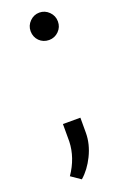

<svg xmlns="http://www.w3.org/2000/svg" viewBox="-136 -588 482 762"><g transform="rotate(-20 105.5 -207.0)"><path d="M80.6 -489.3C80.6 -456.5 105.5 -431.6 138.2 -431.6C154.3 -431.6 168 -437.5 179.2 -448.7C190.4 -460 195.8 -473.1 195.8 -489.3C195.8 -505.4 189.9 -519 178.7 -530.3C167.5 -541.5 153.8 -547.4 138.2 -547.4C122.6 -547.4 108.9 -541.5 97.7 -530.3C86.4 -519 80.6 -505.4 80.6 -489.3ZM70.8 132.3C92.8 113.3 110.8 88.9 125.5 59.1C141.1 27.3 148.9 -4.4 148.9 -36.1V-99.6H75.2V-25.4C73.7 19 59.1 62.5 30.3 104.5Z"/></g></svg>

Font: Shabnam Light
Style: Regular
Weight: 300
Foundry: DejaVu fonts team - Redesigned by Saber Rastikerdar - Based on Vazir font
Version: Version 5.0.1